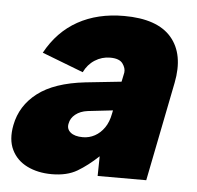

<svg xmlns="http://www.w3.org/2000/svg" viewBox="-43 -551 618 602"><g transform="rotate(5 266.0 -250.0)"><path d="M285 0 286 -62Q253 -31 221 -12Q189 7 141 7Q97 7 63.5 -9.5Q30 -26 14.5 -58Q-1 -90 8 -136Q20 -198 72 -238Q124 -278 221 -289L334 -301L340 -330Q342 -344 331.5 -358.5Q321 -373 292 -373Q266 -373 244 -359Q222 -345 210 -320L80 -370Q117 -438 179 -472.5Q241 -507 324 -507Q429 -507 473.5 -455Q518 -403 500 -312L438 0ZM315 -209 236 -200Q213 -197 198 -185Q183 -173 180 -156Q176 -139 189 -128Q202 -117 228 -117Q248 -117 265.5 -126.5Q283 -136 295.5 -154Q308 -172 313 -199Z"/></g></svg>

Font: Albert Sans Black
Style: Italic
Weight: 900
Italic angle: -11.25°
Designer: Andreas Rasmussen
Foundry: a.Foundry
Version: Version 1.025